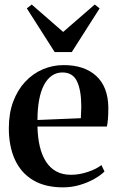

<svg xmlns="http://www.w3.org/2000/svg" viewBox="-20 -816 516 848"><path d="M258.5 11.5Q179 11.5 125.8 -20.5Q72.5 -52.5 45.8 -111.2Q19 -170 19 -249.5Q19 -315.5 38.2 -367Q57.5 -418.5 91.2 -454.8Q125 -491 168.8 -509.8Q212.5 -528.5 261.5 -528.5Q352.5 -528.5 404.8 -480.8Q457 -433 458.5 -342Q458.5 -310.5 456.8 -290.2Q455 -270 452 -257H145.5Q146.5 -209.5 155.5 -170.5Q164.5 -131.5 182.5 -103Q200.5 -74.5 228 -59.2Q255.5 -44 293.5 -44Q330.5 -44 368.2 -56.8Q406 -69.5 428 -87L441.5 -58.5Q425 -42 396.5 -25.8Q368 -9.5 332.2 1Q296.5 11.5 258.5 11.5ZM145.5 -286 337 -294Q338 -307 338.2 -319.5Q338.5 -332 339 -345Q339 -417 320.2 -456.5Q301.5 -496 255.5 -496Q229.5 -496 209 -481.8Q188.5 -467.5 174.2 -440.5Q160 -413.5 152.8 -374.5Q145.5 -335.5 145.5 -286ZM221.5 -586 98.5 -779 120 -796 259 -675 398.5 -796 420 -779 297 -586Z"/></svg>

Font: Merriweather 120pt SemiBold
Style: Regular
Weight: 600
Version: Version 2.100